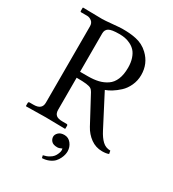

<svg xmlns="http://www.w3.org/2000/svg" viewBox="-205 -767 986 1092"><g transform="rotate(30 287.5 -221.0)"><path d="M289.6 33.7Q316.9 33.7 334.2 55.9Q351.6 78.1 351.6 106.4Q351.6 115.7 349.1 127.2Q346.7 138.7 339.6 153.6Q332.5 168.5 321.3 180.7Q310.1 192.9 289.8 201.9Q269.5 210.9 244.1 211.9L240.2 195.3Q261.7 190.9 277.6 181.6Q293.5 172.4 301 162.8Q308.6 153.3 313.2 141.8Q317.9 130.4 318.6 125Q319.3 119.6 319.3 116.2Q319.3 110.8 317.9 106.4Q300.3 115.2 288.6 115.2Q261.2 115.2 249.8 102.5Q238.3 89.8 238.3 73.7Q238.3 59.6 251.7 46.6Q265.1 33.7 289.6 33.7ZM272.5 -619.6Q222.2 -619.6 204.3 -608.6Q186.5 -597.7 186.5 -573.7V-321.8H237.3Q276.4 -321.8 305.9 -328.9Q335.4 -335.9 360.4 -352.8Q385.3 -369.6 398.4 -401.1Q411.6 -432.6 411.6 -478Q411.6 -512.2 402.8 -538.1Q394 -564 380.4 -579.1Q366.7 -594.2 347.4 -603.8Q328.1 -613.3 310.3 -616.5Q292.5 -619.6 272.5 -619.6ZM271.5 -653.8Q299.3 -653.8 319.1 -652.3Q338.9 -650.9 362.5 -646Q386.2 -641.1 406.5 -630.6Q426.8 -620.1 444.3 -603.5Q497.1 -553.7 497.1 -479.5Q497.1 -442.4 482.2 -409.9Q467.3 -377.4 444.3 -356.4Q421.4 -335.4 400.1 -322.3Q378.9 -309.1 359.9 -302.7L466.3 -97.7Q485.4 -60.5 507.1 -40Q528.8 -19.5 559.6 -19.5L563.5 0.5Q547.4 7.3 520.5 7.3Q478.5 7.3 445.1 -16.8Q411.6 -41 391.1 -79.1L297.9 -252.9Q291 -265.6 281.5 -271.5Q272 -277.3 250.7 -280Q229.5 -282.7 186.5 -282.7V-72.3Q186.5 -48.8 199.2 -37.8Q211.9 -26.9 241.2 -26.9H267.6Q275.9 -26.9 275.9 -18.6V0L273.9 2Q187 0 147.9 0L19 2L17.1 0V-18.6Q17.1 -26.9 24.9 -26.9H51.3Q106 -26.9 106 -72.3V-573.7Q106 -595.7 91.8 -606.7Q77.6 -617.7 61.5 -617.7H23.4Q17.1 -617.7 17.1 -624V-644.5L19 -646.5Q99.6 -644.5 145.5 -644.5Q161.1 -644.5 210.2 -649.2Q259.3 -653.8 271.5 -653.8Z"/></g></svg>

Font: Libertinage
Style: l
Weight: 400
Designer: OSP
Foundry: OSP
Version: Version 1.0; 2008; OFL relea